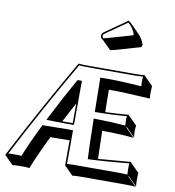

<svg xmlns="http://www.w3.org/2000/svg" viewBox="-107 -1064 1111 1218"><g transform="rotate(10 448.5 -455.5)"><path d="M623 -971.2Q632.3 -964.4 640.1 -957L696.8 -900.4Q724.6 -872.1 736.3 -833.5L729.5 -819.3L577.6 -775.4Q546.4 -766.6 538.6 -766.6L481.9 -823.2Q478 -824.2 475.1 -826.7Q466.3 -835.9 465.8 -848.1Q467.3 -862.3 481 -872.1ZM261.7 -156.7Q196.3 -22.9 164.6 59.6Q151.9 56.6 119.6 56.6Q68.4 56.6 55.7 59.6L-1 2.9Q180.2 -343.8 356.9 -647.5L392.1 -645H439.9H478H722.2Q758.3 -645 782.2 -647.9L784.2 -645L840.3 -588.4Q838.4 -561 838.4 -547.4Q838.4 -527.3 840.8 -511.2L838.4 -507.3Q838.4 -507.3 667 -516.6Q633.3 -517.6 605.5 -517.6Q585.9 -517.6 574.7 -517.6Q575.7 -471.2 576.7 -374Q640.6 -376 725.1 -382.8L728 -379.9L784.7 -323.2Q781.7 -309.6 781.7 -290.5Q781.7 -261.7 784.7 -247.6L728 -304.2L725.1 -300.8L781.7 -244.6Q705.6 -252.4 578.6 -253.9Q580.6 -142.6 583 -73.7Q792 -91.3 792 -90.8L793.9 -86.9L850.6 -30.3Q850.1 -24.4 849.4 -10Q848.6 4.4 848.6 12.7Q848.6 28.8 850.6 56.6L793.9 0L792 2.9L848.6 59.6Q823.7 56.6 788.6 56.6H591.8H580.1H496.6Q458.5 56.6 441.4 59.6L384.8 2.9Q384.8 -12.7 385.3 -158.2Q317.4 -157.7 261.7 -156.7ZM318.4 -269Q335.4 -269 345.2 -269Q365.2 -269 385.7 -269.5Q386.2 -342.3 386.2 -396Q351.1 -332 318.4 -269ZM395.5 -269V-259.3H385.7Q363.8 -258.8 345.2 -258.8Q328.6 -258.8 275.9 -259.8Q246.1 -260.3 233.9 -260.7H217.8L225.1 -275.4Q294.4 -412.6 365.7 -538.6L368.7 -543.5H396.5V-533.7Q396 -423.3 395.5 -269ZM196.3 -217.8 198.7 -223.1H205.1Q282.2 -224.6 350.1 -225.1Q360.8 -225.1 385.7 -224.6H395.5V-214.8Q395.5 -179.7 395.5 -116.7Q395 -30.3 395 -8.3Q411.1 -9.8 439.9 -9.8H731.9Q760.7 -9.8 783.7 -7.8Q782.2 -31.7 782.2 -43.9Q782.2 -60.1 783.2 -80.1Q622.6 -64.5 529.3 -61L519.5 -60.5L519 -70.3Q514.6 -151.4 512.2 -310.5L511.7 -320.8H522.5Q639.6 -318.8 716.8 -312Q715.3 -329.6 714.8 -347.2Q714.8 -359.9 716.8 -372.1Q617.7 -363.8 521 -363.3L511.2 -362.8V-373Q508.8 -560.1 508.3 -573.7L507.8 -584H518.1Q531.7 -584.5 548.8 -584.5Q645.5 -584.5 773.4 -574.7Q772 -591.8 772 -604Q772 -614.7 773.4 -637.2Q750 -635.3 722.2 -634.8H478L439.9 -635.3H391.6L362.3 -637.2Q189.9 -340.8 16.6 -8.8Q34.7 -9.8 63 -9.8Q88.9 -9.8 101.6 -8.3Q134.3 -91.8 196.3 -217.8ZM623 -958.5 486.8 -863.8Q476.1 -856.4 476.1 -848.6Q476.6 -839.8 482.9 -833Q490.7 -833.5 518.1 -841.8L666 -884.3L669.4 -890.6Q653.8 -933.6 623 -958.5Z"/></g></svg>

Font: Linux Biolinum Shadow O
Style: Bold
Weight: 700
Designer: Philipp H. Poll
Foundry: Philipp H. Poll
Version: Version 0.9.2